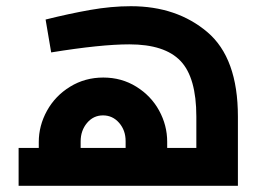

<svg xmlns="http://www.w3.org/2000/svg" viewBox="-20 -599 847 619"><path d="M747 -223V0H40V-122H105V-141Q105 -194 131.5 -242Q158 -290 206 -319.5Q254 -349 313 -349Q372 -349 419.5 -319.5Q467 -290 493 -242.5Q519 -195 519 -142V-122H613V-223Q613 -349 562 -402.5Q511 -456 397 -456Q305 -456 145 -430L127 -536Q203 -555 271 -567Q339 -579 402 -579Q550 -579 648.5 -495.5Q747 -412 747 -223ZM240 -122H385V-144Q385 -179 364 -203Q343 -227 312 -227Q281 -227 260.5 -202.5Q240 -178 240 -143Z"/></svg>

Font: Cairo
Style: Bold
Weight: 700
Designer: Mohamed Gaber
Foundry: Kief Type Foundry
Version: Version 2.100